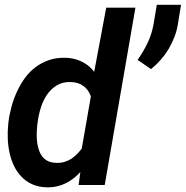

<svg xmlns="http://www.w3.org/2000/svg" viewBox="-20 -782 786 812"><path d="M15.6 -264.6 14.6 -253.9Q11.7 -225.1 12.9 -194.6Q14.2 -164.1 20.5 -135.3Q26.9 -106 39.3 -80.1Q51.8 -54.2 70.8 -34.7Q89.8 -14.6 116.2 -2.7Q142.6 9.3 177.7 10.3Q203.1 10.7 225.6 4.9Q248 -1 267.6 -12.2Q281.7 -20 294.9 -30.8Q308.1 -41.5 319.8 -54.7L312.5 0.5H422.9L552.7 -749.5H429.2L378.4 -478.5Q369.6 -489.7 359.6 -498.8Q349.6 -507.8 337.9 -514.6Q320.3 -525.4 299.8 -531.2Q279.3 -537.1 256.3 -537.6Q218.3 -538.6 187 -527.8Q155.8 -517.1 130.4 -498Q104.5 -478.5 85.2 -451.9Q65.9 -425.3 51.8 -394.5Q37.6 -363.8 28.6 -330.6Q19.5 -297.4 15.6 -264.6ZM137.7 -253.9 139.2 -264.2Q142.6 -293.5 151.9 -324.2Q161.1 -355 177.7 -379.9Q194.3 -404.8 219.2 -420.4Q244.1 -436 278.8 -435.1Q294.9 -434.6 308.1 -430.7Q321.3 -426.8 331.5 -418.9Q342.8 -411.6 350.8 -400.4Q358.9 -389.2 364.3 -374.5L325.7 -153.3Q315.9 -140.6 304.9 -129.6Q293.9 -118.7 282.2 -110.8Q268.6 -102.1 252.2 -97.2Q235.8 -92.3 216.8 -93.3Q196.3 -93.8 182.1 -101.1Q168 -108.4 158.7 -120.1Q150.4 -130.9 145.8 -143.8Q141.1 -156.7 138.2 -172.4Q134.8 -192.4 135.3 -214.1Q135.7 -235.8 137.7 -253.9ZM732.4 -680.2 745.6 -761.7H643.1L629.4 -679.2Q621.6 -636.7 604 -600.1Q586.4 -563.5 562 -528.8L618.7 -489.7Q641.1 -507.8 659.9 -529.3Q678.7 -550.8 693.4 -575.2Q707.5 -599.6 717.8 -626Q728 -652.3 732.4 -680.2Z"/></svg>

Font: Roboto Mono SemiBold
Style: Italic
Weight: 600
Italic angle: -10°
Monospace: yes
Designer: Google
Version: Version 3.000